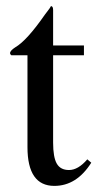

<svg xmlns="http://www.w3.org/2000/svg" viewBox="-20 -599 319 629"><path d="M266 -77 279 -66Q231 10 158 10Q70 10 70 -117V-418H17Q13 -421 13 -425Q13 -433 30 -444Q68 -466 127 -551Q129 -554 136.5 -563.5Q144 -573 147 -579Q154 -579 154 -566V-450H255V-418H154V-132Q154 -84 166 -63Q178 -42 206 -42Q236 -42 266 -77Z"/></svg>

Font: STIX MathJax Main
Style: Regular
Weight: 400
Designer: MicroPress Inc., with final additions and corrections provided by Coen Hoffman, Elsevier (retired)
Version: Version 1.1.1